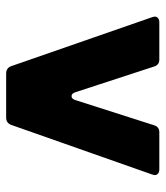

<svg xmlns="http://www.w3.org/2000/svg" viewBox="22 -824 525 608"><g transform="rotate(-90 284.0 -520.5)"><path d="M51 -278Q43 -278 38 -282Q33 -286 33 -293L35 -301L192 -747Q198 -763 215 -763H355Q372 -763 378 -747L533 -301L535 -293Q535 -286 530 -282Q525 -278 517 -278H399Q382 -278 377 -294L296 -542Q292 -556 283 -556Q274 -556 270 -542L191 -295Q186 -278 169 -278Z"/></g></svg>

Font: Open Sauce Two Black
Style: Regular
Weight: 900
Designer: Alfredo Marco Pradil
Foundry: Creative Sauce Fz LLC
Version: Version 1.477